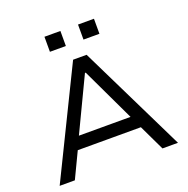

<svg xmlns="http://www.w3.org/2000/svg" viewBox="-154 -1044 1161 1188"><g transform="rotate(-20 427.0 -449.5)"><path d="M38 0 383 -705H472L817 0H715L619 -201L668 -169H186L234 -201L138 0ZM424 -603 246 -230 217 -251H636L606 -230L429 -603ZM486 -800V-899H591V-800ZM265 -800V-899H370V-800Z"/></g></svg>

Font: Nunito Sans 7pt SemiExpanded
Style: Regular
Weight: 400
Width: 6
Designer: Vernon Adams
Foundry: Vernon Adams
Version: Version 3.101;gftools[0.9.27]